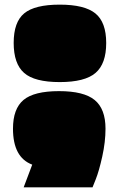

<svg xmlns="http://www.w3.org/2000/svg" viewBox="-20 -719 513 828"><path d="M237.5 -365Q129 -365 84 -404.5Q39 -444 39 -534Q39 -624 84.5 -661.5Q130 -699 237.5 -699Q345 -699 391.5 -661Q438 -623 438 -533.5Q438 -444 392 -404.5Q346 -365 237.5 -365ZM36 -164Q36 -250 81.5 -288Q127 -326 234.5 -326Q342 -326 388.5 -287.5Q435 -249 435 -164Q435 -107 421 -44Q407 19 393 54L379 89H82L119 -9Q36 -40 36 -164Z"/></svg>

Font: Erica One
Style: Regular
Weight: 400
Designer: Miguel Hernandez
Foundry: Miguel Hernandez
Version: Version 1.003